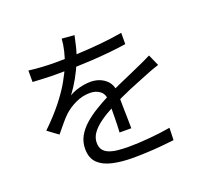

<svg xmlns="http://www.w3.org/2000/svg" viewBox="-139 -969 1279 1185"><g transform="rotate(-20 500.0 -377.0)"><path d="M460.1 -790.7Q453.9 -761.3 444.2 -720.6Q434.6 -680 414.4 -629.5Q396.1 -584 369.4 -536.2Q342.6 -488.4 312.8 -449Q332 -461.2 356.1 -469.4Q380.2 -477.7 405.4 -482.1Q430.7 -486.5 452.1 -486.5Q510.4 -486.5 550 -453.6Q589.6 -420.8 589.6 -359.2Q589.6 -340.1 589.8 -310.7Q590 -281.2 590.7 -248.7Q591.4 -216.2 592.1 -185.3Q592.8 -154.4 592.8 -131H515.9Q517.3 -150.6 518 -178Q518.7 -205.4 519.2 -235.2Q519.7 -265 519.6 -292Q519.5 -319 519.5 -338.1Q518.9 -382 492.2 -402.6Q465.6 -423.1 426.4 -423.1Q378.6 -423.1 333.5 -402.3Q288.3 -381.5 253.8 -350Q232.4 -329.5 210.5 -302.9Q188.6 -276.3 163.2 -245.6L94.6 -296.2Q166.8 -366.1 214.9 -427Q263 -487.9 292.8 -540.5Q322.6 -593 339.5 -635.5Q356 -676.7 366.1 -719.3Q376.2 -761.9 378.2 -797.6ZM117.8 -682.9Q158.2 -677.5 205.3 -674.8Q252.3 -672.1 286.8 -672.1Q354.3 -672.1 431.3 -675.4Q508.4 -678.7 586.9 -686Q665.5 -693.4 735.8 -705.7L735.4 -631.6Q683 -623.4 624 -617.6Q565 -611.8 504.2 -608.3Q443.5 -604.8 386.8 -603.3Q330.1 -601.8 282.5 -601.8Q261.3 -601.8 233.4 -602.3Q205.5 -602.8 175.7 -604.5Q145.8 -606.2 117.8 -607.6ZM881.9 -441.4Q869.2 -437.6 853.6 -432.2Q838.1 -426.7 822.5 -420.8Q807 -414.8 793.5 -409.3Q740.8 -388.8 671.8 -360.1Q602.8 -331.3 530.7 -293.3Q481 -267.6 443 -240.4Q405.1 -213.2 383.2 -183.5Q361.4 -153.9 361.4 -118.9Q361.4 -89.5 374.9 -71.8Q388.4 -54.1 413 -44.6Q437.5 -35.2 470.4 -32Q503.2 -28.8 541.9 -28.8Q600.3 -28.8 674.8 -35.2Q749.2 -41.5 815.2 -53.1L812.6 27.3Q775.3 31.9 727.6 36.1Q680 40.3 631.4 42.5Q582.8 44.7 538.9 44.7Q467.9 44.7 409.2 31.8Q350.6 19 315.9 -14Q281.3 -47 281.3 -107.6Q281.3 -153.2 302.2 -190.7Q323.1 -228.2 358.3 -259.1Q393.5 -290 437 -316.4Q480.4 -342.7 524.8 -365.4Q572.6 -390.6 615.1 -409.7Q657.7 -428.9 695.8 -445.1Q734 -461.2 766.9 -476.7Q789.5 -487 809.1 -496Q828.7 -505 849.1 -515.5Z"/></g></svg>

Font: Noto Sans HK Thin
Style: Regular
Weight: 100
Designer: Ryoko NISHIZUKA 西塚涼子 (kana, bopomofo & ideographs); Paul D. Hunt (Latin, Greek & Cyrillic); Sandoll Communications 산돌커뮤니
Foundry: Adobe
Version: Version 2.004-H2;hotconv 1.0.118;makeotfexe 2.5.65603